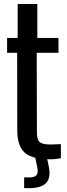

<svg xmlns="http://www.w3.org/2000/svg" viewBox="-20 -790 335 962"><path d="M232 8Q141.5 8 104.2 -24.8Q67 -57.5 66.5 -136L66 -525.5H15.5V-600H68.5V-770H167V-600H273V-525.5H164L165 -124.5Q165 -90 179 -78Q193 -66 233 -66Q248 -66 259.2 -66.8Q270.5 -67.5 285 -68V3Q273 5 260 6.5Q247 8 232 8ZM101 152.5V99H127.5Q153.5 99 163 87.2Q172.5 75.5 167 49.5L155.5 -5H214L225.5 49.5Q235 102 210.8 127.2Q186.5 152.5 127.5 152.5Z"/></svg>

Font: Big Shoulders Text Thin SemiBold
Style: Regular
Weight: 600
Version: Version 2.002